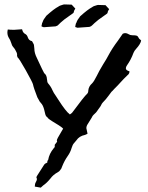

<svg xmlns="http://www.w3.org/2000/svg" viewBox="-20 -841 675 876"><path d="M166 15.1Q152.3 12.2 138.7 10.3Q138.7 -2 143.6 -10.3Q148.4 -18.6 148.4 -23.4Q148.4 -27.3 146 -31.2Q146 -34.2 150.4 -41Q181.2 -88.9 182.1 -90.6Q183.1 -92.3 186.5 -94.7Q196.3 -98.6 196.3 -101.1L195.8 -104Q195.8 -107.4 199.7 -111.3Q204.6 -140.1 225.1 -164.6L230 -170.4V-171.4Q229.5 -171.9 229.5 -173.8L230 -178.7L229.5 -179.2Q229.5 -180.7 235.1 -187.3Q240.7 -193.8 240.7 -196.3Q240.7 -197.3 240 -197.8Q239.3 -198.2 239.3 -200.2Q239.3 -206.5 258.3 -237.3Q265.1 -248 266.6 -251.5Q268.1 -252 268.1 -252.9Q268.1 -257.8 232.4 -279.1Q196.8 -300.3 196.8 -305.2Q189 -310.1 186.5 -320.3Q184.1 -330.6 181.2 -342.3Q175.8 -361.8 167 -370.6Q160.2 -377.4 156.2 -386.7Q153.8 -392.1 150.4 -397Q133.3 -440.9 130.4 -456.5Q127.4 -467.3 97.4 -520.8Q67.4 -574.2 59.6 -580.1Q57.6 -586.9 57.6 -588.4Q58.1 -589.8 58.1 -591.8Q58.1 -595.7 55.7 -601.8Q53.2 -607.9 48.8 -615Q44.4 -622.1 41 -625.5Q35.2 -631.8 33.2 -639.2Q32.7 -641.6 31.5 -644.3Q30.3 -647 29.3 -649.9Q26.9 -658.2 22 -665.5Q13.7 -678.2 13.7 -692.4Q13.7 -699.2 15.6 -706.5Q26.4 -705.1 37.6 -705.1H46.4L80.6 -707.5L81.5 -704.6Q85 -690.4 96.7 -685.1Q104 -680.2 106.9 -670.4Q111.8 -655.8 126 -653.3Q133.3 -641.1 134.8 -636.7Q136.2 -628.4 136.7 -619.1Q136.7 -599.1 148.4 -576.2Q179.2 -509.8 181.6 -507.3Q193.4 -498.5 194.3 -479.5Q194.3 -477.5 194.8 -477.1Q194.8 -466.3 199.7 -460.4Q212.4 -445.8 219.2 -429.7Q225.1 -416.5 233.9 -404.8Q238.8 -398.4 246.6 -385.3Q280.3 -332.5 298.8 -318.8Q306.2 -323.7 308.6 -326.2Q364.3 -401.4 377 -412.6Q382.8 -417.5 382.8 -427.7Q384.3 -446.8 400.4 -460.9Q408.7 -469.2 421.4 -494.6Q430.7 -514.6 450.2 -546.9Q467.3 -573.7 474.1 -587.4Q491.7 -620.6 517.6 -654.8Q528.8 -670.4 540 -687Q545.9 -689.9 551.3 -689.9Q559.1 -689.9 566.4 -685.1Q573.7 -680.2 583 -680.2Q599.1 -680.2 604.2 -678Q609.4 -675.8 614.3 -665.5Q616.7 -662.1 620.6 -659.7Q622.6 -658.2 624 -656.2Q621.1 -640.1 601.1 -618.2Q592.8 -609.4 588.9 -599.6Q578.1 -569.3 559.1 -542.5Q554.2 -535.6 554.2 -529.3Q554.2 -520 570.8 -515.6Q570.8 -504.4 561.5 -497.6Q544.4 -481.4 531.2 -466.6Q518.1 -451.7 502 -436Q497.1 -431.2 492.7 -425.8Q490.7 -425.8 476.1 -405.3Q463.9 -388.2 448.7 -373Q444.3 -368.2 441.9 -362.5Q439.5 -356.9 436 -352.5Q431.2 -346.7 426.8 -339.8Q418.9 -326.7 406.2 -316.4Q402.3 -313 398.4 -304.2Q389.6 -289.6 380.9 -275.9Q374 -266.1 374 -256.3L379.4 -231Q377.4 -230 374.5 -228.3Q371.6 -226.6 368.2 -225.6Q341.3 -220.2 328.6 -200.7Q320.8 -190.9 317.4 -187.5Q311.5 -181.6 306.6 -165.5Q301.3 -146.5 289.1 -129.4Q273.9 -107.9 263.7 -82Q259.8 -72.8 259.8 -72Q259.8 -71.3 259 -71Q258.3 -70.8 254.6 -64.9Q251 -59.1 243.7 -55.2Q222.7 -43.9 210.4 -26.9Q192.9 -5.4 177.2 4.9Q174.3 6.8 166 15.1ZM179.7 -716.8Q174.3 -719.2 172.4 -719.2H171.9Q169.4 -719.2 169.4 -724.1Q169.4 -725.6 170.4 -726.6Q171.4 -736.3 174.8 -741.2Q177.2 -751 191.4 -769Q226.6 -800.8 246.6 -811Q251.5 -815.4 269.5 -820.3Q271.5 -820.8 275.4 -820.8Q280.8 -820.8 307.1 -819.8Q310.5 -816.9 323.7 -801.8Q316.9 -791.5 316.9 -787.6V-786.1Q316.9 -784.7 314 -781.2L274.4 -752.9Q252.4 -734.9 247.3 -728.8Q242.2 -722.7 233.4 -720.7ZM333.5 -714.4Q328.1 -716.8 326.2 -716.8H325.7Q323.2 -716.8 323.2 -721.7Q323.2 -723.1 324.2 -724.1Q325.2 -733.9 329.1 -738.8Q331.5 -748.5 345.7 -766.6Q380.9 -798.3 400.9 -808.6Q405.3 -813 423.8 -817.9Q425.8 -818.4 429.7 -818.4Q435.1 -818.4 461.4 -817.4Q464.8 -814.5 478 -799.3Q471.2 -789.1 471.2 -785.2V-783.7Q471.2 -782.2 468.3 -778.8L428.7 -750.5Q406.7 -732.4 401.4 -726.3Q396 -720.2 387.7 -718.3Z"/></svg>

Font: Kurland
Style: Regular
Weight: 400
Designer: GGBot
Version: 0.22